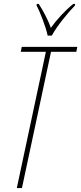

<svg xmlns="http://www.w3.org/2000/svg" viewBox="-20 -951 411 971"><path d="M221 -771H242C270 -822 322 -885 359 -923L360 -931H350C305 -894 265 -849 237 -810C222 -854 196 -900 176 -931H166L165 -923C182 -892 213 -812 221 -771ZM65 0H91L238 -689H366L371 -714H90L85 -689H212Z"/></svg>

Font: Noto Sans ExtraCondensed Thin
Style: Italic
Weight: 100
Width: 2
Italic angle: -12°
Designer: Monotype Design Team
Foundry: Monotype Imaging Inc.
Version: Version 2.013